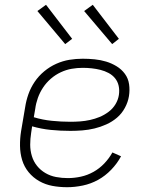

<svg xmlns="http://www.w3.org/2000/svg" viewBox="-20 -773 640 801"><path d="M260 8Q228 8 198.5 2.5Q169 -3 143.5 -17.5Q118 -32 99.5 -54.5Q81 -77 72.5 -105Q64 -133 63.5 -164Q63 -195 68 -226L85 -326Q89 -353 98.5 -380Q108 -407 124.5 -431.5Q141 -456 164.5 -475.5Q188 -495 215 -507Q242 -519 269.5 -523.5Q297 -528 325 -528Q350 -528 375 -525.5Q400 -523 423 -516Q446 -509 466.5 -496.5Q487 -484 501 -465Q515 -446 518.5 -421.5Q522 -397 518 -372Q514 -347 501 -323Q488 -299 468 -282Q448 -265 423.5 -254Q399 -243 374 -237Q349 -231 323.5 -229Q298 -227 274 -227Q232 -227 192 -231Q152 -235 114 -246L110 -219Q106 -194 106 -169.5Q106 -145 113 -122Q120 -99 134.5 -81Q149 -63 169.5 -51Q190 -39 214 -34.5Q238 -30 263 -30Q290 -30 317.5 -36Q345 -42 370 -56Q395 -70 415 -91Q435 -112 449 -137L485 -121Q469 -91 444 -65Q419 -39 389 -22.5Q359 -6 325.5 1Q292 8 260 8ZM274 -265Q294 -265 314.5 -266.5Q335 -268 355.5 -272.5Q376 -277 395.5 -285Q415 -293 433 -306.5Q451 -320 462 -338.5Q473 -357 476 -377Q479 -397 475 -415Q471 -433 460 -446.5Q449 -460 433 -468.5Q417 -477 399 -481.5Q381 -486 362.5 -488Q344 -490 325 -490Q302 -490 279 -486Q256 -482 233.5 -471.5Q211 -461 192 -444.5Q173 -428 159.5 -407.5Q146 -387 138 -364.5Q130 -342 127 -319L121 -284Q157 -273 196 -269Q235 -265 274 -265ZM448 -589 331 -727 367 -753 476 -611ZM252 -589 136 -727 172 -753 281 -611Z"/></svg>

Font: Iosevka Extralight Extended
Style: Italic
Weight: 200
Width: 7
Italic angle: -9°
Monospace: yes
Designer: Belleve Invis
Foundry: Belleve Invis
Version: Version 32.5.0; ttfautohint (v1.8.4)